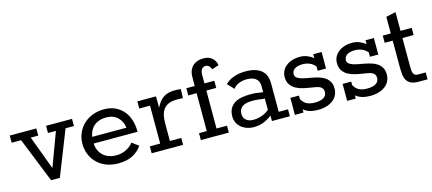

<svg xmlns="http://www.w3.org/2000/svg" viewBox="-49 -983 3156 1402"><g transform="rotate(-15 1529.5 -281.5)"><path d="M70.3 -338.9H-1V-393.1H199.7V-338.9H143.1L238.3 -83.5L333.5 -338.9H273.4V-393.1H469.7V-338.9H406.2L272.5 0H206.1Z M575.7 -178.2Q577.1 -149.9 587.4 -126.7Q597.7 -103.5 615.7 -86.9Q633.8 -70.3 658.9 -61.3Q684.1 -52.2 715.8 -52.2Q734.9 -52.2 753.4 -56.6Q772 -61 788.6 -69.1Q805.2 -77.1 819.3 -88.4Q833.5 -99.6 843.3 -113.8L893.1 -76.7Q868.2 -38.6 824 -14.9Q779.8 8.8 713.9 8.8Q663.1 8.8 622.6 -7.3Q582 -23.4 554 -51.3Q525.9 -79.1 510.7 -116.5Q495.6 -153.8 495.6 -196.3Q495.6 -240.7 512.2 -278.3Q528.8 -315.9 557.6 -343Q586.4 -370.1 626 -385.3Q665.5 -400.4 711.9 -400.4Q760.3 -400.4 796.9 -383.1Q833.5 -365.7 858.2 -336.2Q882.8 -306.6 895 -267.8Q907.2 -229 907.2 -186.5V-178.2ZM836.9 -228Q834 -252 824.2 -272.2Q814.5 -292.5 798.8 -307.4Q783.2 -322.3 761.5 -330.6Q739.7 -338.9 712.9 -338.9Q683.1 -338.9 659.9 -330.8Q636.7 -322.8 619.9 -308.3Q603 -293.9 592.5 -273.4Q582 -252.9 577.6 -228Z M966.3 -52.2H1044.9V-338.9H963.4V-393.1H1104.5L1105 -307.6Q1118.2 -334.5 1133.3 -352.3Q1148.4 -370.1 1166 -380.9Q1183.6 -391.6 1204.1 -396Q1224.6 -400.4 1248 -400.4Q1269 -400.4 1293.5 -397.5L1291 -329.6Q1290.5 -330.1 1283.4 -330.3Q1276.4 -330.6 1268.1 -330.8Q1259.8 -331.1 1252.2 -331.1Q1244.6 -331.1 1243.2 -331.1Q1207 -331.1 1183.1 -320.8Q1159.2 -310.5 1144.8 -291.5Q1130.4 -272.5 1124.3 -245.6Q1118.2 -218.8 1118.2 -185.5V-52.2H1204.1V0H966.3Z M1338.4 -52.2H1397V-338.9H1334V-393.1H1397L1397.5 -460.4Q1397.5 -488.3 1405.8 -509Q1414.1 -529.8 1429 -543.7Q1443.8 -557.6 1464.6 -564.7Q1485.4 -571.8 1510.7 -571.8Q1547.9 -571.8 1573.2 -551.8Q1598.6 -531.7 1604.5 -495.1L1551.8 -478Q1546.4 -496.6 1535.4 -505.4Q1524.4 -514.2 1512.7 -514.2Q1504.9 -514.2 1497.3 -511.7Q1489.7 -509.3 1483.9 -502.7Q1478 -496.1 1474.4 -484.9Q1470.7 -473.6 1470.7 -456.1V-393.1H1545.4V-338.9H1470.7V-52.2H1549.8V0H1338.4Z M1627.4 -345.7Q1653.8 -372.1 1692.9 -386.2Q1731.9 -400.4 1782.2 -400.4Q1828.1 -400.4 1858.9 -389.4Q1889.6 -378.4 1907.7 -360.4Q1925.8 -342.3 1933.3 -318.8Q1940.9 -295.4 1940.9 -270.5V-52.2H2011.2V0H1876L1875 -40.5Q1855.5 -26.4 1838.4 -16.8Q1821.3 -7.3 1804.9 -1.7Q1788.6 3.9 1772 6.3Q1755.4 8.8 1737.3 8.8Q1706.5 8.8 1681.9 -0.7Q1657.2 -10.3 1639.9 -25.9Q1622.6 -41.5 1613.5 -62.3Q1604.5 -83 1604.5 -105.5Q1604.5 -142.1 1617.9 -166Q1631.3 -189.9 1654.3 -204.1Q1677.2 -218.3 1708.3 -223.9Q1739.3 -229.5 1773.9 -229.5Q1797.4 -229.5 1820.3 -227.1Q1843.3 -224.6 1868.2 -219.7V-267.1Q1868.2 -287.6 1861.1 -302Q1854 -316.4 1841.6 -325.2Q1829.1 -334 1812.5 -338.1Q1795.9 -342.3 1777.3 -342.3Q1743.7 -342.3 1716.6 -331.3Q1689.5 -320.3 1672.4 -297.9ZM1868.2 -171.9Q1852.5 -172.4 1828.9 -176Q1805.2 -179.7 1778.8 -179.7Q1759.8 -179.7 1740.7 -177Q1721.7 -174.3 1706.8 -166.5Q1691.9 -158.7 1682.6 -144Q1673.3 -129.4 1673.3 -105.5Q1673.3 -92.8 1678.2 -81.3Q1683.1 -69.8 1692.6 -61.5Q1702.1 -53.2 1715.8 -48.3Q1729.5 -43.5 1747.6 -43.5Q1763.7 -43.5 1780.3 -46.4Q1796.9 -49.3 1812.7 -54.9Q1828.6 -60.5 1842.8 -68.6Q1856.9 -76.7 1868.2 -86.9Z M2049.3 -128.4H2114.3V-102.5Q2120.6 -90.3 2128.9 -80.6Q2137.2 -70.8 2149.2 -63.7Q2161.1 -56.6 2177.2 -52.7Q2193.4 -48.8 2214.8 -48.8Q2257.8 -48.8 2281 -63.5Q2304.2 -78.1 2304.2 -106Q2304.2 -121.6 2297.9 -131.1Q2291.5 -140.6 2280 -146.5Q2268.6 -152.3 2252.7 -155.5Q2236.8 -158.7 2217.3 -161.6Q2187 -166 2157 -172.9Q2127 -179.7 2102.8 -193.1Q2078.6 -206.5 2063.5 -228.8Q2048.3 -251 2048.3 -286.1Q2048.3 -310.1 2058.6 -331.1Q2068.8 -352.1 2087.9 -367.4Q2106.9 -382.8 2133.5 -391.6Q2160.2 -400.4 2193.4 -400.4Q2222.7 -400.4 2248.5 -389.9Q2274.4 -379.4 2293.5 -363.8V-393.1H2356.4V-268.1H2293.5V-300.8Q2258.8 -342.8 2196.3 -342.8Q2159.7 -342.8 2138.4 -328.4Q2117.2 -314 2117.2 -289.1Q2117.2 -272.9 2128.4 -263.4Q2139.6 -253.9 2158 -247.8Q2176.3 -241.7 2200 -237.5Q2223.6 -233.4 2248 -228.5Q2272.5 -223.6 2296.1 -216.1Q2319.8 -208.5 2338.1 -195.3Q2356.4 -182.1 2367.7 -161.9Q2378.9 -141.6 2378.9 -111.3Q2378.9 -84.5 2367.9 -62.3Q2356.9 -40 2336.7 -24.4Q2316.4 -8.8 2287.6 0Q2258.8 8.8 2223.1 8.8Q2189.5 8.8 2162.8 1Q2136.2 -6.8 2114.3 -24.4V0H2049.3Z M2444.3 -128.4H2509.3V-102.5Q2515.6 -90.3 2523.9 -80.6Q2532.2 -70.8 2544.2 -63.7Q2556.2 -56.6 2572.3 -52.7Q2588.4 -48.8 2609.9 -48.8Q2652.8 -48.8 2676 -63.5Q2699.2 -78.1 2699.2 -106Q2699.2 -121.6 2692.9 -131.1Q2686.5 -140.6 2675 -146.5Q2663.6 -152.3 2647.7 -155.5Q2631.8 -158.7 2612.3 -161.6Q2582 -166 2552 -172.9Q2522 -179.7 2497.8 -193.1Q2473.6 -206.5 2458.5 -228.8Q2443.4 -251 2443.4 -286.1Q2443.4 -310.1 2453.6 -331.1Q2463.9 -352.1 2482.9 -367.4Q2502 -382.8 2528.6 -391.6Q2555.2 -400.4 2588.4 -400.4Q2617.7 -400.4 2643.6 -389.9Q2669.4 -379.4 2688.5 -363.8V-393.1H2751.5V-268.1H2688.5V-300.8Q2653.8 -342.8 2591.3 -342.8Q2554.7 -342.8 2533.4 -328.4Q2512.2 -314 2512.2 -289.1Q2512.2 -272.9 2523.4 -263.4Q2534.7 -253.9 2553 -247.8Q2571.3 -241.7 2595 -237.5Q2618.7 -233.4 2643.1 -228.5Q2667.5 -223.6 2691.2 -216.1Q2714.8 -208.5 2733.2 -195.3Q2751.5 -182.1 2762.7 -161.9Q2773.9 -141.6 2773.9 -111.3Q2773.9 -84.5 2762.9 -62.3Q2752 -40 2731.7 -24.4Q2711.4 -8.8 2682.6 0Q2653.8 8.8 2618.2 8.8Q2584.5 8.8 2557.9 1Q2531.2 -6.8 2509.3 -24.4V0H2444.3Z M2818.8 -393.1H2879.4V-519L2953.1 -534.7V-393.1H3037.6V-338.9H2953.1V-141.1Q2953.1 -118.7 2953.9 -102.1Q2954.6 -85.4 2958.5 -74.5Q2962.4 -63.5 2970.7 -57.9Q2979 -52.2 2994.6 -52.2H3052.2V0H2984.9Q2946.8 0 2925.5 -11.2Q2904.3 -22.5 2894 -42.2Q2883.8 -62 2881.6 -88.6Q2879.4 -115.2 2879.4 -146.5V-338.9H2818.8Z"/></g></svg>

Font: Rokkitt
Style: Regular
Weight: 400
Version: Version 1.2; ttfautohint (v1.5) -l 7 -r 28 -G 50 -x 13 -D la